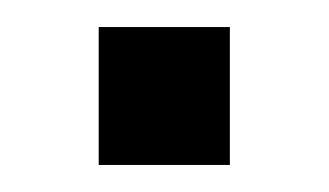

<svg xmlns="http://www.w3.org/2000/svg" viewBox="-20 -122 243 142"><path d="M150 -102V0H53V-102Z"/></svg>

Font: Questrial
Style: Regular
Weight: 400
Designer: Joe Prince
Foundry: Joe Prince
Version: Version 1.002